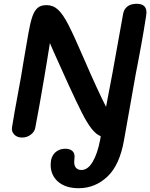

<svg xmlns="http://www.w3.org/2000/svg" viewBox="-20 -734 793 1012"><path d="M752 -668Q752 -663 750 -649Q738 -571 724 -494.5Q710 -418 705 -393L696 -347L634 3Q611 136 546 197Q481 258 395 258Q326 258 286.5 224Q247 190 247 134Q247 114 253 97Q262 74 281 62Q300 50 324 50Q348 50 361 61.5Q374 73 373 93Q371 111 371 119Q371 141 381.5 151.5Q392 162 409 162Q443 162 468.5 119Q494 76 508 2L511 -16Q486 -26 462.5 -56Q439 -86 412.5 -138Q386 -190 341 -288L262 -463L243 -507Q243 -507 228 -414L213 -324Q189 -181 166 -61Q162 -39 142 -24Q122 -9 96 -9Q70 -9 55 -25Q40 -41 43 -61Q57 -147 69 -210Q89 -321 92 -336Q90 -325 106 -421Q130 -557 130 -560Q140 -617 151 -648Q162 -679 179 -693Q196 -707 225 -707Q260 -707 286 -683Q312 -659 341 -602.5Q370 -546 423 -423Q498 -250 539 -171L573 -350L629 -661Q633 -685 651 -699.5Q669 -714 701 -714Q752 -714 752 -668Z"/></svg>

Font: Mali SemiBold
Style: Italic
Weight: 600
Italic angle: -10°
Version: Version 1.000; ttfautohint (v1.6)